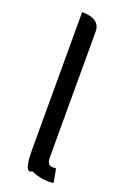

<svg xmlns="http://www.w3.org/2000/svg" viewBox="-154 -846 594 903"><g transform="rotate(20 142.5 -394.5)"><path d="M241 5Q188 13 128 -12Q92 13 92 -108V-796Q183 -796 183 -731V-102Q183 -63 209 -63H228L241 5Z"/></g></svg>

Font: Swei Toothpaste CJK TC
Style: Regular
Weight: 400
Version: Version 1.0